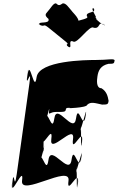

<svg xmlns="http://www.w3.org/2000/svg" viewBox="-20 -1184 706 1149"><path d="M262 -1111C252 -1100 246 -1091 270 -1071C281 -1037 205 -1059 216 -1038C240 -1018 192 -1056 216 -1036C253 -1018 233 -1048 271 -1018C295 -998 348 -956 372 -936C404 -910 363 -929 388 -903C410 -881 367 -923 391 -903C416 -891 383 -949 417 -936C441 -916 517 -1038 541 -1018C582 -1009 565 -1060 600 -1036C627 -1019 577 -1058 601 -1038C611 -1020 542 -1077 557 -1071C581 -1051 528 -1099 552 -1079C567 -1073 514 -1141 541 -1134C565 -1114 516 -1155 540 -1135C561 -1103 491 -1117 500 -1087C524 -1067 407 -1062 431 -1042C445 -1016 378 -1034 403 -1008C425 -986 382 -1028 406 -1008C431 -996 419 -1016 441 -1042C471 -1062 415 -1108 409 -1119C390 -1140 376 -1165 356 -1164C335 -1150 331 -1150 315 -1164C298 -1165 285 -1136 262 -1111ZM552 -825C495 -825 213 -822 199 -722C185 -620 159 -834 146 -742C132 -642 158 -840 144 -740C129 -630 173 -802 156 -684L80 -141C63 -23 67 -195 52 -85C38 15 68 -184 54 -84C41 8 126 -205 112 -103C98 -3 404 -203 390 -103C376 -1 459 -193 444 -84C430 16 460 -185 446 -85C433 5 446 -223 434 -141L441 -190C429 -108 481 -335 468 -245C454 -145 481 -346 467 -246C452 -137 422 -329 408 -227C394 -127 284 -327 270 -227C256 -125 226 -319 211 -209C197 -109 227 -308 213 -208C200 -116 250 -346 238 -264L245 -314C233 -232 249 -463 236 -371C222 -271 248 -470 234 -370C219 -260 301 -454 287 -352C273 -252 431 -452 417 -352C403 -250 485 -441 470 -332C456 -232 485 -434 471 -334C458 -244 472 -471 460 -389L467 -438C455 -356 506 -583 493 -493C479 -393 507 -595 493 -495C478 -386 449 -577 435 -475C421 -375 319 -575 305 -475C291 -373 261 -567 246 -457C232 -357 262 -556 248 -456C235 -364 285 -595 273 -513C271 -493 280 -514 314 -514C371 -514 372 -514 375 -534C385 -544 412 -536 396 -536C362 -536 499 -537 502 -557C523 -577 549 -567 591 -558C624 -558 627 -560 630 -580C625 -610 617 -638 587 -656C554 -656 560 -706 563 -726C568 -764 584 -792 629 -802C663 -802 663 -804 666 -824C658 -835 627 -825 552 -825Z"/></svg>

Font: Hussar Przerywany
Style: Obl
Weight: 400
Foundry: Cannot Into Space Fonts
Version: Version 0.982